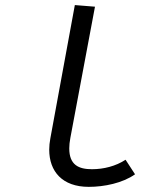

<svg xmlns="http://www.w3.org/2000/svg" viewBox="-20 -725 558 754"><path d="M353 -698.7 273.9 -705.1 177.7 -181.6C174.8 -166 173.3 -151.4 173.3 -137.2C173.3 -51.8 224.6 8.8 328.6 8.8C389.2 8.8 461.4 -5.9 510.3 -40.5L473.1 -97.7C434.6 -72.3 386.7 -60.5 341.3 -60.5C289.1 -60.5 252 -77.1 252 -142.1C252 -154.3 253.4 -168 256.3 -183.6Z"/></svg>

Font: Fantasque Sans Mono
Style: RegItalic
Weight: 400
Italic angle: -11°
Monospace: yes
Designer: Jany Belluz
Version: Version 1.6.3